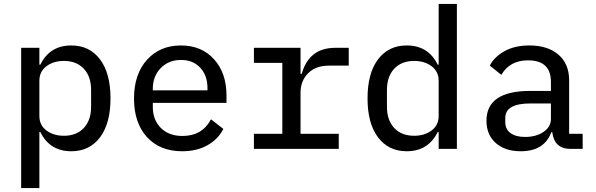

<svg xmlns="http://www.w3.org/2000/svg" viewBox="-20 -760 3040 980"><path d="M88 200V-516H181V-430H186Q234 -528 344 -528Q437 -528 490.5 -457Q544 -386 544 -258Q544 -130 490.5 -59Q437 12 344 12Q234 12 186 -86H181V200ZM306 -67Q371 -67 408 -107Q445 -147 445 -215V-301Q445 -369 408 -409Q371 -449 306 -449Q253 -449 217 -422Q181 -395 181 -348V-168Q181 -121 217 -94Q253 -67 306 -67Z M910 12Q796 12 730 -60.5Q664 -133 664 -257Q664 -381 730 -454.5Q796 -528 903 -528Q1009 -528 1072.5 -457.5Q1136 -387 1136 -274V-235H760V-214Q760 -148 801 -107Q842 -66 911 -66Q1012 -66 1057 -151L1120 -102Q1094 -50 1039.5 -19Q985 12 910 12ZM904 -454Q841 -454 800.5 -412.5Q760 -371 760 -307V-299H1039V-310Q1039 -375 1002 -414.5Q965 -454 904 -454Z M1276 0V-77H1421V-439H1276V-516H1514V-383H1520Q1557 -516 1692 -516H1760V-425H1660Q1591 -425 1552.5 -386Q1514 -347 1514 -287V-77H1709V0Z M2219 0V-86H2214Q2166 12 2056 12Q1963 12 1909.5 -59Q1856 -130 1856 -258Q1856 -386 1909.5 -457Q1963 -528 2056 -528Q2166 -528 2214 -430H2219V-740H2312V0ZM2094 -67Q2147 -67 2183 -94Q2219 -121 2219 -168V-348Q2219 -395 2183 -422Q2147 -449 2094 -449Q2029 -449 1992 -409Q1955 -369 1955 -301V-215Q1955 -147 1992 -107Q2029 -67 2094 -67Z M2954 0H2893Q2809 0 2799 -85H2794Q2758 12 2638 12Q2558 12 2510.5 -30Q2463 -72 2463 -144Q2463 -296 2687 -296H2792V-342Q2792 -452 2675 -452Q2582 -452 2539 -378L2480 -425Q2502 -469 2554.5 -498.5Q2607 -528 2682 -528Q2776 -528 2830.5 -481Q2885 -434 2885 -350V-77H2954ZM2660 -61Q2717 -61 2754.5 -87Q2792 -113 2792 -152V-232H2688Q2559 -232 2559 -158V-137Q2559 -100 2586 -80.5Q2613 -61 2660 -61Z"/></svg>

Font: IBM Plex Mono Text
Style: Regular
Weight: 450
Designer: Mike Abbink, Paul van der Laan, Pieter van Rosmalen
Foundry: Bold Monday
Version: Version 2.000